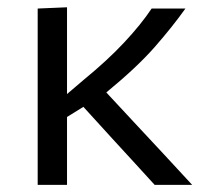

<svg xmlns="http://www.w3.org/2000/svg" viewBox="-20 -520 588 540"><path d="M86 0V-496L168.5 -499.5V-255.5L216 -296Q282 -350 329.2 -400.5Q376.5 -451 406.5 -496H501.5Q466 -446 415.8 -388.5Q365.5 -331 279 -260L365 -167.5Q400.5 -129.5 441 -86Q481 -42.5 520.5 0H415Q384.5 -33.5 355.5 -65.2Q326.5 -97 296 -130L214.5 -219.5L168.5 -191V0Z"/></svg>

Font: Heraclito
Style: Regular
Weight: 400
Designer: Kostas Bartsokas (font) & Cristiano Sobral (main changes)
Foundry: Kostas Bartsokas (font) & Cristiano Sobral (main changes)
Version: Version 1.00;July 8, 2020;FontCreator 13.0.0.2655 64-bit